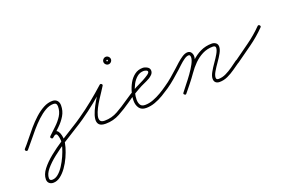

<svg xmlns="http://www.w3.org/2000/svg" viewBox="-94 -783 2154 1425"><g transform="rotate(-20 983.0 -71.0)"><path d="M29 8Q21 17 12 9Q3 1 11 -8Q34 -33 61 -67.5Q88 -102 118.5 -137.5Q149 -173 182.5 -203.5Q216 -234 251.5 -253Q287 -272 323 -272Q346 -272 359.5 -257.5Q373 -243 373 -219Q373 -175 351.5 -139Q330 -103 298.5 -73Q267 -43 237 -14Q237 -14 237 -14Q237 -14 237 -14Q229 -6 220 -15Q212 -23 221 -32Q247 -57 277 -85Q307 -113 328 -146Q349 -179 349 -219Q349 -248 323 -248Q290 -248 257.5 -229Q225 -210 193 -180Q161 -150 131.5 -115.5Q102 -81 76 -48.5Q50 -16 29 8Q29 8 29 8Q29 8 29 8ZM237 -14Q229 -6 220 -15Q212 -23 221 -32Q229 -40 239.5 -46.5Q250 -53 262 -53Q280 -53 289.5 -39Q299 -25 303 -6Q307 13 307 27Q307 51 297 86Q287 121 270 158.5Q253 196 230 228.5Q207 261 180 281.5Q153 302 124 302Q104 302 91.5 290.5Q79 279 79 259Q79 221 109 182Q139 143 186.5 104.5Q234 66 288 31Q342 -4 391.5 -34Q441 -64 473 -87Q483 -94 490 -84Q497 -74 487 -67Q457 -46 409.5 -17Q362 12 309.5 46Q257 80 210 117Q163 154 133 190Q103 226 103 259Q103 278 124 278Q148 278 171 259Q194 240 214 209Q234 178 249.5 143.5Q265 109 274 78Q283 47 283 27Q283 21 281 7.5Q279 -6 274.5 -17.5Q270 -29 262 -29Q256 -29 249 -24Q242 -19 237 -14Q237 -14 237 -14Q237 -14 237 -14Z M470 -70Q463 -80 473 -87Q531 -127 586.5 -172Q642 -217 694 -264Q702 -271 710 -264Q718 -257 712 -249Q705 -237 689.5 -214Q674 -191 656 -163Q638 -135 623.5 -106.5Q609 -78 603 -54Q597 -30 604.5 -15.5Q612 -1 639 -1Q695 -1 743.5 -28.5Q792 -56 836 -87Q846 -94 853 -84Q860 -74 850 -67Q803 -34 751 -5.5Q699 23 639 23Q601 23 587 6.5Q573 -10 576.5 -37.5Q580 -65 594.5 -97Q609 -129 628 -161.5Q647 -194 665 -220Q683 -246 692 -261Q694 -266 699 -265.5Q704 -265 707 -262Q711 -258 712.5 -254Q714 -250 710 -246Q658 -199 601.5 -153Q545 -107 487 -67Q477 -60 470 -70ZM814 -414Q814 -420 808 -420Q802 -420 802 -414Q802 -408 808 -408Q814 -408 814 -414ZM778 -414Q778 -426 787 -435Q796 -444 808 -444Q820 -444 829 -435Q838 -426 838 -414Q838 -402 829 -393Q820 -384 808 -384Q796 -384 787 -393Q778 -402 778 -414Z M850 -67Q840 -60 833 -70Q826 -80 836 -87Q859 -103 882.5 -118Q906 -133 931 -147Q938 -152 959.5 -162Q981 -172 1005.5 -185Q1030 -198 1048 -210.5Q1066 -223 1066 -232Q1066 -241 1054.5 -245Q1043 -249 1036 -249Q1006 -249 983 -230Q960 -211 944.5 -182Q929 -153 921.5 -122Q914 -91 914 -66Q914 -42 924 -25Q934 -8 961 -8Q993 -8 1026 -20.5Q1059 -33 1089.5 -51Q1120 -69 1145 -87Q1155 -94 1162 -84Q1169 -74 1159 -67Q1131 -48 1098.5 -28.5Q1066 -9 1031 3.5Q996 16 961 16Q924 16 907 -8Q890 -32 890 -66Q890 -96 899.5 -132Q909 -168 927 -200Q945 -232 972.5 -252.5Q1000 -273 1036 -273Q1053 -273 1071.5 -262.5Q1090 -252 1090 -232Q1090 -213 1074 -199Q1056 -182 1030.5 -171Q1005 -160 983 -149Q949 -131 915.5 -110.5Q882 -90 850 -67Q850 -67 850 -67Q850 -67 850 -67Z M1142 -70Q1135 -80 1145 -87Q1178 -109 1208 -135Q1238 -161 1267 -187Q1281 -200 1302 -219Q1323 -238 1346 -253Q1369 -268 1389 -268Q1407 -268 1416.5 -254.5Q1426 -241 1426 -224Q1426 -200 1409 -167Q1392 -134 1367.5 -99Q1343 -64 1318 -33.5Q1293 -3 1277 17Q1270 27 1261 19Q1251 12 1259 3Q1272 -15 1296 -44.5Q1320 -74 1344.5 -108Q1369 -142 1385.5 -173Q1402 -204 1402 -224Q1402 -231 1399.5 -237.5Q1397 -244 1389 -244Q1373 -244 1352.5 -229.5Q1332 -215 1313 -197Q1294 -179 1283 -169Q1253 -142 1222.5 -116Q1192 -90 1159 -67Q1149 -60 1142 -70ZM1277 17Q1270 27 1261 19Q1251 12 1259 3Q1283 -28 1308 -59Q1333 -90 1355 -123Q1382 -161 1415 -194Q1448 -227 1489.5 -247Q1531 -267 1580 -267Q1598 -267 1611.5 -257Q1625 -247 1625 -227Q1625 -206 1609.5 -178Q1594 -150 1573 -120.5Q1552 -91 1536.5 -64.5Q1521 -38 1521 -19Q1521 -3 1539 -3Q1569 -3 1598 -17Q1627 -31 1654.5 -50.5Q1682 -70 1705 -87Q1715 -94 1722 -84Q1729 -74 1719 -67Q1693 -49 1664 -28.5Q1635 -8 1603.5 6.5Q1572 21 1539 21Q1520 21 1508.5 11Q1497 1 1497 -19Q1497 -40 1512.5 -68Q1528 -96 1549 -125.5Q1570 -155 1585.5 -182Q1601 -209 1601 -227Q1601 -236 1594.5 -239.5Q1588 -243 1580 -243Q1535 -243 1497.5 -224Q1460 -205 1429.5 -174.5Q1399 -144 1375 -109Q1352 -76 1327 -45Q1302 -14 1277 17Q1277 17 1277 17Q1277 17 1277 17Z M1702 -69Q1695 -78 1705 -85Q1766 -129 1829 -174Q1892 -219 1944 -272Q1944 -272 1944 -272Q1944 -272 1944 -272Q1953 -281 1961 -273Q1970 -264 1962 -256Q1908 -201 1844.5 -155.5Q1781 -110 1719 -66Q1709 -59 1702 -69Z"/></g></svg>

Font: FRB American Cursive Light
Style: Italic
Weight: 300
Italic angle: -25°
Version: Version 2.0;Modular Font Editor K font №1